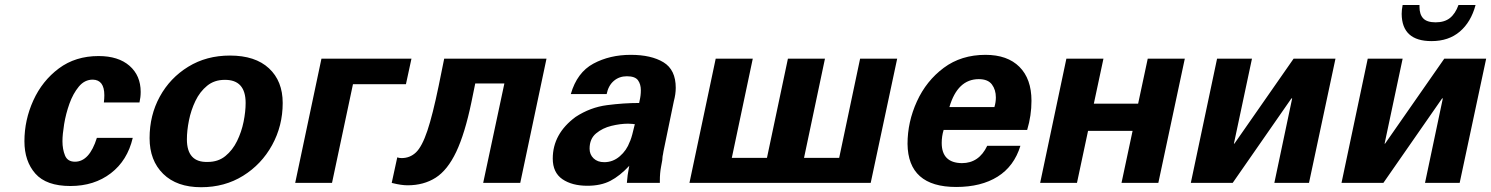

<svg xmlns="http://www.w3.org/2000/svg" viewBox="-20 -742 6050 779"><path d="M545.9 -326.2H401.4Q403.3 -341.8 403.3 -355.5Q403.3 -418 356.4 -418.9Q323.2 -418.9 299.8 -390.6Q276.4 -362.3 261.7 -321.3Q247.1 -280.3 240.2 -238.3Q233.4 -196.3 233.4 -168.9Q233.4 -136.7 243.7 -111.3Q253.9 -85.9 284.2 -85.9Q342.8 -85.9 373 -182.6H518.6Q497.1 -90.8 429.7 -39.1Q362.3 12.7 265.6 12.7Q168 12.7 123.5 -37.6Q79.1 -87.9 79.1 -168.9Q79.1 -254.9 115.2 -334.5Q151.4 -414.1 218.8 -464.4Q286.1 -514.6 379.9 -514.6Q460 -514.6 505.4 -475.1Q550.8 -435.5 550.8 -369.1Q550.8 -347.7 545.9 -326.2Z M738.3 -176.8Q738.3 -82 823.2 -85Q865.2 -85 894.5 -108.9Q923.8 -132.8 941.9 -169.9Q960 -207 968.3 -248Q976.6 -289.1 976.6 -324.2Q976.6 -418.9 891.6 -418Q849.6 -418 820.3 -394Q791 -370.1 772.9 -332.5Q754.9 -294.9 746.6 -253.4Q738.3 -211.9 738.3 -176.8ZM913.1 -516.6Q1015.6 -516.6 1071.3 -464.8Q1127 -413.1 1127 -324.2Q1127 -231.4 1084 -153.3Q1041 -75.2 966.3 -28.8Q891.6 17.6 795.9 17.6Q697.3 17.6 642.1 -36.6Q586.9 -90.8 586.9 -181.6Q586.9 -274.4 628.4 -350.1Q669.9 -425.8 743.7 -471.2Q817.4 -516.6 913.1 -516.6Z M1627 -400.4H1412.1L1327.1 0H1177.7L1284.2 -503.9H1649.4Z M2197.3 -503.9 2090.8 0H1940.4L2026.4 -403.3H1908.2L1892.6 -327.1Q1866.2 -200.2 1831.1 -126Q1795.9 -51.8 1747.6 -21Q1699.2 9.8 1633.8 9.8Q1608.4 9.8 1573.2 1L1569.3 0L1591.8 -103.5Q1599.6 -100.6 1609.4 -100.6Q1643.6 -100.6 1668 -124Q1692.4 -147.5 1713.9 -211.4Q1735.4 -275.4 1759.8 -393.6L1782.2 -503.9Z M2555.7 -238.3Q2549.8 -238.3 2545.9 -239.3Q2541 -239.3 2537.1 -239.7Q2533.2 -240.2 2528.3 -240.2Q2497.1 -240.2 2460.9 -231.4Q2424.8 -222.7 2398.4 -200.7Q2372.1 -178.7 2372.1 -138.7Q2372.1 -115.2 2388.2 -99.6Q2404.3 -84 2431.6 -84Q2466.8 -84 2494.6 -107.9Q2522.5 -131.8 2535.2 -167L2537.1 -170.9Q2542 -183.6 2545.4 -196.8Q2548.8 -210 2555.7 -238.3ZM2657.2 0H2523.4Q2525.4 -30.3 2532.2 -64.5L2533.2 -69.3Q2495.1 -28.3 2456.5 -8.3Q2418 11.7 2363.3 11.7Q2300.8 11.7 2261.7 -15.1Q2222.7 -42 2222.7 -98.6Q2222.7 -199.2 2315.4 -267.6Q2375 -306.6 2442.9 -315.4Q2510.7 -324.2 2573.2 -324.2L2575.2 -334Q2580.1 -354.5 2580.1 -376Q2580.1 -400.4 2568.4 -416.5Q2556.6 -432.6 2523.4 -432.6Q2492.2 -432.6 2470.2 -413.6Q2448.2 -394.5 2441.4 -360.4H2295.9Q2321.3 -448.2 2387.7 -483.9Q2454.1 -519.5 2539.1 -519.5Q2622.1 -519.5 2671.9 -489.3Q2721.7 -459 2721.7 -385.7Q2721.7 -360.4 2713.9 -331.1L2671.9 -127.9Q2670.9 -120.1 2669.9 -115.7Q2668.9 -111.3 2668.5 -108.9Q2668 -106.4 2668 -104.5Q2668 -100.6 2667 -92.3Q2666 -84 2662.1 -65.4Q2657.2 -40 2657.2 -8.8Z M2777.3 0 2883.8 -503.9H3034.2L2949.2 -101.6H3091.8L3176.8 -503.9H3327.1L3242.2 -101.6H3384.8L3469.7 -503.9H3620.1L3512.7 0Z M4014.6 -307.6Q4020.5 -327.1 4020.5 -346.7Q4020.5 -377.9 4004.4 -399.4Q3988.3 -420.9 3951.2 -420.9Q3865.2 -420.9 3832 -307.6ZM4147.5 -214.8H3808.6Q3800.8 -189.5 3800.8 -162.1Q3800.8 -81.1 3882.8 -80.1Q3952.1 -80.1 3985.4 -150.4H4120.1Q4094.7 -67.4 4027.8 -25.4Q3960.9 16.6 3859.4 16.6Q3664.1 16.6 3662.1 -158.2Q3662.1 -247.1 3700.2 -330.6Q3738.3 -414.1 3809.1 -466.8Q3879.9 -519.5 3978.5 -519.5Q4067.4 -519.5 4116.2 -470.7Q4165 -421.9 4165 -333Q4165 -273.4 4147.5 -214.8Z M4679.7 0H4530.3L4575.2 -210.9H4394.5L4349.6 0H4200.2L4306.6 -503.9H4457L4418 -321.3H4597.7L4636.7 -503.9H4787.1Z M5291 0H5150.4L5222.7 -342.8H5219.7L4981.4 0H4811.5L4918 -503.9H5059.6L4986.3 -159.2H4988.3L5228.5 -503.9H5398.4Z M5902.3 0H5761.7L5834 -342.8H5831.1L5592.8 0H5422.9L5529.3 -503.9H5670.9L5597.7 -159.2H5599.6L5839.8 -503.9H6009.8ZM5966.8 -721.7Q5948.2 -652.3 5902.8 -613.8Q5857.4 -575.2 5788.1 -575.2Q5668 -575.2 5667 -685.5Q5667 -702.1 5670.9 -721.7H5739.3V-713.9Q5739.3 -683.6 5754.4 -667.5Q5769.5 -651.4 5804.7 -651.4Q5840.8 -651.4 5862.8 -668.9Q5884.8 -686.5 5897.5 -721.7Z"/></svg>

Font: FreeUniversal
Style: BoldItalic
Weight: 700
Italic angle: -11°
Version: Version 1.001 March 22, 2017